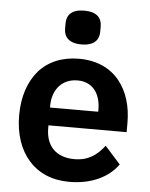

<svg xmlns="http://www.w3.org/2000/svg" viewBox="-54 -793 665 849"><g transform="rotate(5 279.0 -368.0)"><path d="M285 12C208 12 147 -15 105 -63C63 -110 39 -178 39 -262C39 -345 62 -412 103 -460C144 -507 205 -534 281 -534C362 -534 422 -504 461 -456C500 -408 519 -343 519 -271V-229H172V-216C172 -140 215 -90 299 -90C363 -90 400 -120 432 -161L501 -84C458 -24 382 12 285 12ZM283 -438C215 -438 172 -388 172 -316V-308H386V-317C386 -389 350 -438 283 -438ZM286 -598C229 -598 208 -626 208 -661V-685C208 -721 229 -748 286 -748C343 -748 364 -721 364 -685V-661C364 -626 343 -598 286 -598Z"/></g></svg>

Font: Plexus Sans SemiBold
Style: Regular
Weight: 600
Version: Version 2.001;PS 002.001;hotconv 1.0.70;makeotf.lib2.5.58329